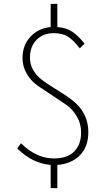

<svg xmlns="http://www.w3.org/2000/svg" viewBox="-20 -844 540 986"><path d="M414.1 -620.1 389.6 -595.7Q358.4 -636.7 329.6 -655.3Q300.8 -673.8 255.9 -673.8Q201.2 -673.8 167.5 -639.2Q133.8 -604.5 133.8 -547.9Q133.8 -512.7 150.4 -484.4Q167 -456.1 193.4 -435.5Q219.7 -415 252 -395.5Q284.2 -376 315.9 -355Q347.7 -334 374 -309.1Q400.4 -284.2 417 -247.6Q433.6 -210.9 433.6 -166Q433.6 -88.9 389.2 -45.4Q344.7 -2 274.4 2.9V122.1H240.2V2.9Q145.5 -4.9 68.4 -82L87.9 -108.4Q166 -30.3 257.8 -30.3Q324.2 -30.3 360.4 -65.4Q396.5 -100.6 396.5 -164.1Q396.5 -210 374 -247.1Q351.6 -284.2 318.4 -307.1Q285.2 -330.1 246.1 -355.5Q207 -380.9 173.8 -403.8Q140.6 -426.8 118.2 -463.9Q95.7 -501 95.7 -545.9Q95.7 -612.3 136.7 -655.8Q177.7 -699.2 240.2 -705.1V-824.2H274.4V-705.1Q320.3 -702.1 351.6 -680.7Q382.8 -659.2 414.1 -620.1Z"/></svg>

Font: GenEi Gothic M ExtraLight
Style: Regular
Weight: 200
Designer: o_tamon (Modified); [Source Han Sans]
Ryoko NISHIZUKA  (kana & ideographs); Paul D. Hunt (Latin, Greek & Cyrillic); Wenl
Version: Version 1.1a;Original Version 1.004